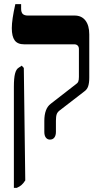

<svg xmlns="http://www.w3.org/2000/svg" viewBox="-20 -667 472 927"><path d="M194 -30V-83Q194 -143 225 -166L346 -260Q355 -266 358 -273.5Q361 -281 361 -296V-430Q361 -441 355 -447Q349 -453 339 -453H97Q65 -453 51 -472Q37 -491 37 -531Q37 -572 54 -647H82V-625Q82 -607 90 -599.5Q98 -592 114 -592H340Q374 -592 392.5 -568Q411 -544 411 -501V-292Q411 -266 405.5 -250Q400 -234 385 -224L271 -136Q258 -127 254 -116Q250 -105 250 -84V-30Q250 -13 242.5 -3Q235 7 221 7Q209 7 201.5 -2.5Q194 -12 194 -30ZM47 -249Q47 -289 52.5 -311Q58 -333 70 -340L85 -350L95 -339L102 204Q93 218 84 226Q75 234 61 240H47Z"/></svg>

Font: Noto Serif Hebrew Cond
Style: Bold
Weight: 700
Width: 3
Designer: Monotype Design Team
Foundry: Monotype Imaging Inc.
Version: Version 1.000